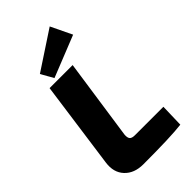

<svg xmlns="http://www.w3.org/2000/svg" viewBox="-283 -1022 1107 1107"><g transform="rotate(-45 270.5 -469.0)"><path d="M427 -812 174 -711 131 -787 365 -941ZM301 -690 229 -195Q227 -171 235.5 -160.5Q244 -150 269 -150H501L497 -8Q407 3 185 3Q111 3 70 -41Q29 -85 39 -157L113 -690Z"/></g></svg>

Font: Ezarion Extra Bold
Style: Italic
Weight: 800
Italic angle: -8°
Designer: Natanael Gama
Version: Version 1.001;PS 001.001;hotconv 1.0.70;makeotf.lib2.5.58329